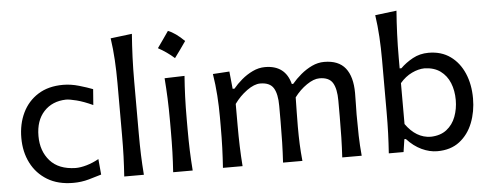

<svg xmlns="http://www.w3.org/2000/svg" viewBox="-52 -924 2735 1071"><g transform="rotate(-5 1316.0 -388.5)"><path d="M318.8 10.7Q233.4 10.7 173.8 -25.4Q114.3 -61.5 82.8 -123.5Q51.3 -185.5 51.3 -263.7Q51.3 -342.3 81.3 -404.5Q111.3 -466.8 168.7 -502.9Q226.1 -539.1 308.6 -539.1Q352.1 -539.1 397.5 -525.9Q442.9 -512.7 474.1 -500.5L467.3 -412.1Q416.5 -435.5 377.2 -445.6Q337.9 -455.6 317.9 -455.6Q240.7 -453.6 194.1 -403.3Q147.5 -353 147.5 -266.1Q147.5 -182.1 195.8 -127.4Q244.1 -72.8 338.4 -70.8Q366.7 -70.8 400.6 -80.6Q434.6 -90.3 469.2 -109.4L477.1 -22Q447.8 -12.7 406 -1Q364.3 10.7 318.8 10.7Z M604.5 0Q608.4 -58.1 610.4 -112.3Q612.3 -166.5 612.3 -231.9V-523.9Q612.3 -590.3 608.6 -652.3Q605 -714.4 596.2 -774.4L716.3 -789.1Q711.4 -725.1 708.7 -659.7Q706.1 -594.2 706.1 -523.9V-231.9Q706.1 -166.5 708 -112.3Q710 -58.1 714.4 0Z M917.9 -787.9Q959.8 -771.8 1008.7 -723.4Q993.1 -700.9 977.3 -678.6Q961.4 -656.3 944.2 -633.2Q903.4 -669.7 854 -696.6Q870.7 -720.2 886.2 -742.2Q901.8 -764.3 917.9 -787.9ZM878.4 0Q882.3 -58.1 884 -112.3Q885.7 -166.5 885.7 -231.9V-284.7Q885.7 -356 883.3 -412.4Q880.9 -468.8 876.5 -526.4L988.3 -529.8Q983.9 -470.7 981.7 -414.1Q979.5 -357.4 979.5 -284.7V-231.9Q979.5 -166.5 981.4 -112.3Q983.4 -58.1 987.8 0Z M1825.2 0Q1828.6 -58.1 1829.8 -111.8Q1831.1 -165.5 1831.1 -227.5V-317.4Q1831.1 -383.8 1810.8 -417.2Q1790.5 -450.7 1736.8 -450.7Q1704.6 -450.7 1665.3 -423.8Q1626 -397 1595.7 -356.4Q1595.2 -322.3 1594.2 -274.4Q1593.3 -226.6 1593.3 -191.9Q1593.3 -140.1 1595.2 -94.5Q1597.2 -48.8 1602.1 0H1493.7Q1497.1 -58.1 1498.5 -111.8Q1500 -165.5 1500 -227.5V-317.4Q1500 -383.8 1479.5 -417.2Q1459 -450.7 1404.8 -450.7Q1371.6 -450.7 1330.6 -421.1Q1289.6 -391.6 1259.3 -349.1V-227.5Q1259.3 -165.5 1261 -111.8Q1262.7 -58.1 1267.1 0H1157.2Q1161.1 -58.1 1163.1 -112.3Q1165 -166.5 1165 -231.9V-284.7Q1165 -342.8 1160.9 -404.3Q1156.7 -465.8 1147 -526.4L1239.7 -532.2L1249.5 -434.6H1259.8Q1279.8 -459 1308.1 -483.2Q1336.4 -507.3 1370.1 -523.4Q1403.8 -539.6 1439.5 -539.6Q1553.2 -539.6 1580.6 -432.6H1588.4Q1610.4 -459 1639.4 -483.4Q1668.5 -507.8 1701.9 -523.7Q1735.4 -539.6 1771 -539.6Q1851.1 -539.6 1889.4 -491.5Q1927.7 -443.4 1927.7 -351.1Q1927.7 -316.9 1926.8 -286.4Q1925.8 -255.9 1925.8 -231.9Q1925.8 -166.5 1927.2 -112.3Q1928.7 -58.1 1934.1 0Z M2356.9 11.7Q2314 11.7 2269.8 -9Q2225.6 -29.8 2187.5 -71.3H2179.2L2168.5 0H2085.9Q2089.8 -58.1 2091.8 -112.3Q2093.8 -166.5 2093.8 -231.9V-523.9Q2093.8 -590.3 2090.1 -652.3Q2086.4 -714.4 2077.6 -774.4L2197.8 -789.1Q2192.9 -725.1 2190.2 -659.7Q2187.5 -594.2 2187.5 -523.9V-466.8H2197.3Q2226.1 -495.6 2266.1 -517.6Q2306.2 -539.6 2355 -539.6Q2426.8 -539.6 2477.1 -503.4Q2527.3 -467.3 2554 -405Q2580.6 -342.8 2580.6 -264.6Q2580.6 -190.9 2555.9 -127.9Q2531.2 -64.9 2481.7 -26.6Q2432.1 11.7 2356.9 11.7ZM2327.1 -71.8Q2381.8 -73.2 2416.5 -100.3Q2451.2 -127.4 2467.5 -170.9Q2483.9 -214.4 2483.9 -264.2Q2483.9 -316.9 2466.6 -359.6Q2449.2 -402.3 2414.1 -428Q2378.9 -453.6 2325.2 -455.1Q2291 -454.6 2254.2 -437Q2217.3 -419.4 2187.5 -384.3V-155.3Q2245.6 -73.2 2327.1 -71.8Z"/></g></svg>

Font: Pinar DS1 Medium
Style: Regular
Weight: 500
Designer: Amin Abedi
Version: Version 3.000